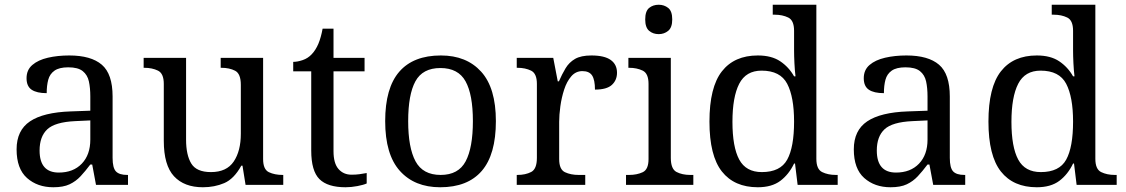

<svg xmlns="http://www.w3.org/2000/svg" viewBox="-20 -780 4749 810"><path d="M205 10Q138 10 94 -29Q50 -68 50 -150Q50 -230 106.5 -268Q163 -306 278 -310L361 -313V-373Q361 -409 355 -436.5Q349 -464 329 -480Q309 -496 268 -496Q230 -496 210 -482Q190 -468 183.5 -443.5Q177 -419 177 -387Q135 -387 113.5 -401.5Q92 -416 92 -450Q92 -485 116.5 -506Q141 -527 182 -536.5Q223 -546 272 -546Q364 -546 409.5 -507Q455 -468 455 -373V-114Q455 -72 469 -57Q483 -42 517 -42H520V0H385L369 -86H361Q340 -58 320 -36.5Q300 -15 273.5 -2.5Q247 10 205 10ZM228 -52Q289 -52 325 -89.5Q361 -127 361 -191V-272L297 -269Q212 -265 179.5 -234.5Q147 -204 147 -145Q147 -52 228 -52Z M836 10Q757 10 714 -36.5Q671 -83 671 -186V-426Q671 -470 646.5 -482Q622 -494 589 -494H586V-536H765V-191Q765 -126 787 -90Q809 -54 870 -54Q936 -54 966 -98.5Q996 -143 996 -216V-422Q996 -469 972 -481.5Q948 -494 914 -494H911V-536H1090V-109Q1090 -65 1114.5 -53.5Q1139 -42 1172 -42H1175V0H1016L1003 -81H998Q967 -25 926 -7.5Q885 10 836 10Z M1438 10Q1362 10 1327.5 -24.5Q1293 -59 1293 -145V-479H1217V-519Q1235 -519 1257 -526.5Q1279 -534 1295 -551Q1312 -569 1323 -595Q1334 -621 1341 -659H1387V-536H1518V-479H1387V-142Q1387 -91 1408 -67Q1429 -43 1463 -43Q1481 -43 1496 -45Q1511 -47 1527 -50V-6Q1514 0 1488 5Q1462 10 1438 10Z M1837 10Q1729 10 1667 -59Q1605 -128 1605 -269Q1605 -409 1664.5 -477.5Q1724 -546 1840 -546Q1948 -546 2010 -477.5Q2072 -409 2072 -269Q2072 -128 2012.5 -59Q1953 10 1837 10ZM1839 -42Q1914 -42 1944.5 -99.5Q1975 -157 1975 -269Q1975 -381 1944 -437Q1913 -493 1838 -493Q1763 -493 1732.5 -437Q1702 -381 1702 -269Q1702 -157 1733 -99.5Q1764 -42 1839 -42Z M2160 0V-42H2163Q2197 -42 2221 -54.5Q2245 -67 2245 -114V-426Q2245 -470 2220.5 -482Q2196 -494 2163 -494H2160V-536H2314L2333 -437H2338Q2351 -467 2366 -492Q2381 -517 2406 -531.5Q2431 -546 2475 -546Q2530 -546 2556.5 -527Q2583 -508 2583 -473Q2583 -442 2561.5 -422Q2540 -402 2490 -402Q2490 -443 2478 -461.5Q2466 -480 2437 -480Q2409 -480 2390 -458Q2371 -436 2360 -402Q2349 -368 2344 -331.5Q2339 -295 2339 -266V-109Q2339 -65 2363.5 -53.5Q2388 -42 2421 -42H2449V0Z M2759 -636Q2735 -636 2718.5 -650Q2702 -664 2702 -698Q2702 -733 2718.5 -746.5Q2735 -760 2759 -760Q2782 -760 2799 -746.5Q2816 -733 2816 -698Q2816 -664 2799 -650Q2782 -636 2759 -636ZM2621 0V-42H2634Q2667 -42 2691.5 -53.5Q2716 -65 2716 -109V-426Q2716 -470 2691.5 -482Q2667 -494 2634 -494H2631V-536H2810V-114Q2810 -67 2834 -54.5Q2858 -42 2892 -42H2905V0Z M3177 10Q3078 10 3025.5 -56.5Q2973 -123 2973 -267Q2973 -412 3025.5 -479Q3078 -546 3177 -546Q3235 -546 3271.5 -521.5Q3308 -497 3330 -458H3336Q3333 -483 3331.5 -513.5Q3330 -544 3330 -568V-650Q3330 -694 3305.5 -706Q3281 -718 3248 -718H3240V-760H3424V-110Q3424 -66 3448.5 -54Q3473 -42 3506 -42H3514V0H3345L3334 -90H3330Q3308 -44 3272 -17Q3236 10 3177 10ZM3194 -54Q3272 -54 3301 -106.5Q3330 -159 3330 -267Q3330 -371 3301 -426.5Q3272 -482 3193 -482Q3127 -482 3098.5 -426.5Q3070 -371 3070 -266Q3070 -160 3098.5 -107Q3127 -54 3194 -54Z M3737 10Q3670 10 3626 -29Q3582 -68 3582 -150Q3582 -230 3638.5 -268Q3695 -306 3810 -310L3893 -313V-373Q3893 -409 3887 -436.5Q3881 -464 3861 -480Q3841 -496 3800 -496Q3762 -496 3742 -482Q3722 -468 3715.5 -443.5Q3709 -419 3709 -387Q3667 -387 3645.5 -401.5Q3624 -416 3624 -450Q3624 -485 3648.5 -506Q3673 -527 3714 -536.5Q3755 -546 3804 -546Q3896 -546 3941.5 -507Q3987 -468 3987 -373V-114Q3987 -72 4001 -57Q4015 -42 4049 -42H4052V0H3917L3901 -86H3893Q3872 -58 3852 -36.5Q3832 -15 3805.5 -2.5Q3779 10 3737 10ZM3760 -52Q3821 -52 3857 -89.5Q3893 -127 3893 -191V-272L3829 -269Q3744 -265 3711.5 -234.5Q3679 -204 3679 -145Q3679 -52 3760 -52Z M4354 10Q4255 10 4202.5 -56.5Q4150 -123 4150 -267Q4150 -412 4202.5 -479Q4255 -546 4354 -546Q4412 -546 4448.5 -521.5Q4485 -497 4507 -458H4513Q4510 -483 4508.5 -513.5Q4507 -544 4507 -568V-650Q4507 -694 4482.5 -706Q4458 -718 4425 -718H4417V-760H4601V-110Q4601 -66 4625.5 -54Q4650 -42 4683 -42H4691V0H4522L4511 -90H4507Q4485 -44 4449 -17Q4413 10 4354 10ZM4371 -54Q4449 -54 4478 -106.5Q4507 -159 4507 -267Q4507 -371 4478 -426.5Q4449 -482 4370 -482Q4304 -482 4275.5 -426.5Q4247 -371 4247 -266Q4247 -160 4275.5 -107Q4304 -54 4371 -54Z"/></svg>

Font: Noto Serif Yezidi
Style: Regular
Weight: 400
Designer: Dalton Maag Ltd
Foundry: Dalton Maag Ltd
Version: Version 1.001; ttfautohint (v1.8.4.7-5d5b)